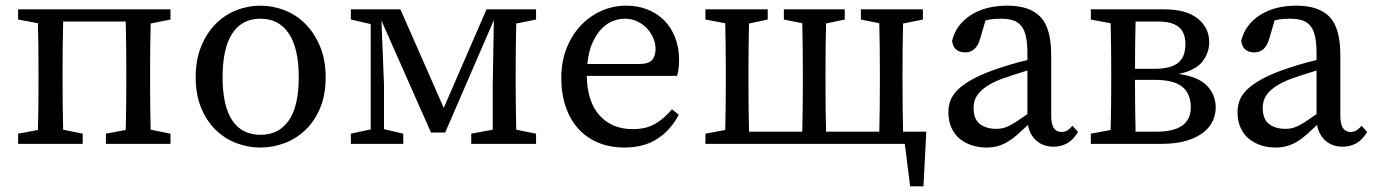

<svg xmlns="http://www.w3.org/2000/svg" viewBox="-20 -508 4854 678"><path d="M44 0V-36L114 -49Q115 -87 115.5 -131Q116 -175 116 -210V-265Q116 -299 115.5 -343.5Q115 -388 114 -426L44 -439V-475H582V-439L512 -425Q511 -387 510.5 -343Q510 -299 510 -265V-210Q510 -175 510.5 -131.5Q511 -88 512 -50L582 -36V0H354V-36L424 -49Q425 -87 425.5 -131Q426 -175 426 -210V-265Q426 -300 425.5 -347Q425 -394 424 -432H203Q202 -394 201.5 -347Q201 -300 201 -265V-210Q201 -175 201.5 -131.5Q202 -88 203 -50L272 -36V0Z M900 13Q856 13 815 -2.5Q774 -18 742 -49Q710 -80 690.5 -126.5Q671 -173 671 -235Q671 -297 690.5 -344.5Q710 -392 742 -424Q774 -456 815 -472Q856 -488 900 -488Q943 -488 984.5 -472Q1026 -456 1058 -424Q1090 -392 1110 -344.5Q1130 -297 1130 -235Q1130 -173 1110.5 -126.5Q1091 -80 1058.5 -49Q1026 -18 984.5 -2.5Q943 13 900 13ZM900 -32Q965 -32 1000 -83Q1035 -134 1035 -235Q1035 -337 1000 -389.5Q965 -442 900 -442Q834 -442 800 -389.5Q766 -337 766 -235Q766 -134 800 -83Q834 -32 900 -32Z M1502 -40 1327 -435 1336 -210V-52L1404 -36V0H1219V-36L1289 -51V-423L1219 -439V-475H1394L1547 -127L1698 -475H1873V-439L1803 -425Q1802 -387 1801.5 -343Q1801 -299 1801 -265V-210Q1801 -175 1801.5 -131.5Q1802 -88 1803 -50L1873 -36V0H1644V-36L1720 -50V-210L1724 -437L1552 -40Z M2192 -488Q2231 -488 2265 -475Q2299 -462 2324 -437.5Q2349 -413 2363.5 -377Q2378 -341 2378 -296Q2378 -279 2376 -264.5Q2374 -250 2371 -240H2052Q2054 -147 2098 -99.5Q2142 -52 2214 -52Q2262 -52 2294 -71Q2326 -90 2353 -122L2377 -103Q2349 -49 2301.5 -18Q2254 13 2185 13Q2134 13 2093 -4Q2052 -21 2023 -52.5Q1994 -84 1978 -130Q1962 -176 1962 -233Q1962 -290 1980.5 -337Q1999 -384 2030.5 -417.5Q2062 -451 2103.5 -469.5Q2145 -488 2192 -488ZM2186 -442Q2165 -442 2143.5 -433.5Q2122 -425 2103.5 -405.5Q2085 -386 2071.5 -355.5Q2058 -325 2054 -282H2236Q2272 -282 2283.5 -297Q2295 -312 2295 -334Q2295 -355 2286.5 -374.5Q2278 -394 2263.5 -409Q2249 -424 2229 -433Q2209 -442 2186 -442Z M2471 0V-36L2541 -49Q2542 -87 2542.5 -131Q2543 -175 2543 -210V-265Q2543 -299 2542.5 -343.5Q2542 -388 2541 -426L2471 -439V-475H2691V-439L2625 -425Q2624 -387 2623.5 -343Q2623 -299 2623 -265V-210Q2623 -174 2623.5 -127.5Q2624 -81 2625 -43H2813Q2814 -81 2814.5 -127.5Q2815 -174 2815 -210V-265Q2815 -299 2814.5 -343.5Q2814 -388 2813 -426L2748 -439V-475H2963V-439L2897 -425Q2896 -387 2895.5 -343Q2895 -299 2895 -265V-210Q2895 -174 2895.5 -127.5Q2896 -81 2897 -43H3085Q3086 -81 3086.5 -127.5Q3087 -174 3087 -210V-265Q3087 -299 3086.5 -343.5Q3086 -388 3085 -426L3020 -439V-475H3239V-439L3169 -425Q3168 -387 3167.5 -343Q3167 -299 3167 -265V-210Q3167 -174 3167.5 -127.5Q3168 -81 3169 -43H3251L3241 150H3194L3175 0Z M3498 -53Q3511 -53 3521.5 -55.5Q3532 -58 3544 -64Q3556 -70 3571.5 -80Q3587 -90 3608 -105V-259Q3582 -251 3557 -243Q3532 -235 3516 -229Q3483 -216 3464 -203Q3445 -190 3434.5 -176.5Q3424 -163 3421 -150.5Q3418 -138 3418 -127Q3418 -87 3440.5 -70Q3463 -53 3498 -53ZM3700 10Q3664 10 3640 -11Q3616 -32 3610 -67Q3589 -47 3572 -32Q3555 -17 3538 -7Q3521 3 3503 8Q3485 13 3463 13Q3436 13 3411.5 5Q3387 -3 3368.5 -18.5Q3350 -34 3339.5 -57.5Q3329 -81 3329 -112Q3329 -133 3336 -152.5Q3343 -172 3361.5 -190.5Q3380 -209 3412 -227Q3444 -245 3495 -263Q3518 -271 3548 -280Q3578 -289 3608 -296V-321Q3608 -357 3602.5 -380.5Q3597 -404 3585.5 -417.5Q3574 -431 3556.5 -436.5Q3539 -442 3514 -442Q3503 -442 3489.5 -441Q3476 -440 3460 -436L3441 -371Q3427 -323 3389 -323Q3347 -323 3342 -364Q3356 -421 3408 -454.5Q3460 -488 3537 -488Q3616 -488 3654 -448.5Q3692 -409 3692 -314V-101Q3692 -69 3701.5 -55.5Q3711 -42 3728 -42Q3741 -42 3750 -48Q3759 -54 3767 -64L3787 -42Q3769 -13 3747.5 -1.5Q3726 10 3700 10Z M3832 0V-36L3902 -49Q3903 -87 3903.5 -131Q3904 -175 3904 -210V-265Q3904 -299 3903.5 -343.5Q3903 -388 3902 -426L3832 -439V-475H4092Q4169 -475 4209.5 -442.5Q4250 -410 4250 -359Q4250 -321 4225.5 -290Q4201 -259 4142 -247Q4212 -237 4242.5 -205Q4273 -173 4273 -128Q4273 -104 4262.5 -81Q4252 -58 4229 -40Q4206 -22 4169.5 -11Q4133 0 4081 0ZM4070 -432H3990Q3989 -397 3988.5 -352Q3988 -307 3988 -265H4056Q4114 -265 4140 -286Q4166 -307 4166 -352Q4166 -394 4142 -413Q4118 -432 4070 -432ZM3988 -210Q3988 -174 3988.5 -127.5Q3989 -81 3990 -43H4064Q4185 -43 4185 -129Q4185 -177 4155 -201.5Q4125 -226 4058 -226H3988Z M4519 -53Q4532 -53 4542.5 -55.5Q4553 -58 4565 -64Q4577 -70 4592.5 -80Q4608 -90 4629 -105V-259Q4603 -251 4578 -243Q4553 -235 4537 -229Q4504 -216 4485 -203Q4466 -190 4455.5 -176.5Q4445 -163 4442 -150.5Q4439 -138 4439 -127Q4439 -87 4461.5 -70Q4484 -53 4519 -53ZM4721 10Q4685 10 4661 -11Q4637 -32 4631 -67Q4610 -47 4593 -32Q4576 -17 4559 -7Q4542 3 4524 8Q4506 13 4484 13Q4457 13 4432.5 5Q4408 -3 4389.5 -18.5Q4371 -34 4360.5 -57.5Q4350 -81 4350 -112Q4350 -133 4357 -152.5Q4364 -172 4382.5 -190.5Q4401 -209 4433 -227Q4465 -245 4516 -263Q4539 -271 4569 -280Q4599 -289 4629 -296V-321Q4629 -357 4623.5 -380.5Q4618 -404 4606.5 -417.5Q4595 -431 4577.5 -436.5Q4560 -442 4535 -442Q4524 -442 4510.5 -441Q4497 -440 4481 -436L4462 -371Q4448 -323 4410 -323Q4368 -323 4363 -364Q4377 -421 4429 -454.5Q4481 -488 4558 -488Q4637 -488 4675 -448.5Q4713 -409 4713 -314V-101Q4713 -69 4722.5 -55.5Q4732 -42 4749 -42Q4762 -42 4771 -48Q4780 -54 4788 -64L4808 -42Q4790 -13 4768.5 -1.5Q4747 10 4721 10Z"/></svg>

Font: Source Serif Pro
Style: Regular
Weight: 400
Designer: Frank Grießhammer
Foundry: Adobe Systems Incorporated
Version: Version 2.000;PS 1.000;hotconv 16.6.51;makeotf.lib2.5.65220